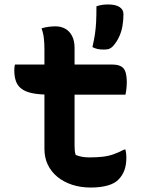

<svg xmlns="http://www.w3.org/2000/svg" viewBox="-20 -827 640 860"><path d="M47 -538H481Q519 -538 533.5 -520.5Q548 -503 548 -458Q548 -448 547 -438Q546 -428 545 -419.5Q544 -411 542 -403H206Q159 -403 127.5 -409Q96 -415 77.5 -428.5Q59 -442 51.5 -463Q44 -484 44 -513Q44 -518 44.5 -522.5Q45 -527 45.5 -531Q46 -535 47 -538ZM542 -157Q544 -149 545 -139.5Q546 -130 546 -122Q546 -88 537 -64Q528 -40 510 -22Q502 -14 490.5 -7.5Q479 -1 463.5 3.5Q448 8 429 10.5Q410 13 386 13Q341 13 303 0.5Q265 -12 237 -35Q209 -58 194 -89.5Q179 -121 179 -160Q179 -216 179 -272.5Q179 -329 179 -384.5Q179 -440 179 -496.5Q179 -553 179 -608Q179 -632 176.5 -655Q174 -678 166 -700Q182 -705 198 -707Q214 -709 229 -709Q253 -709 272 -698.5Q291 -688 302.5 -666.5Q314 -645 314 -612Q314 -556 314 -502Q314 -448 314 -393Q314 -338 314 -283.5Q314 -229 314 -174Q314 -162 315 -152Q316 -142 319 -133Q334 -127 348.5 -124.5Q363 -122 381 -122Q414 -122 440 -125Q466 -128 488.5 -136Q511 -144 536 -157ZM464 -807Q498 -807 515.5 -795.5Q533 -784 533 -763Q533 -737 528.5 -710.5Q524 -684 513 -661Q502 -638 486 -620Q477 -611 468.5 -608Q460 -605 446 -605Q428 -605 417 -607.5Q406 -610 394 -616Q402 -651 405.5 -675.5Q409 -700 410.5 -727.5Q412 -755 412 -799Q428 -804 439.5 -805.5Q451 -807 464 -807Z"/></svg>

Font: Recursive Monospace Casual
Style: Bold
Weight: 700
Version: Version 1.047